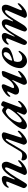

<svg xmlns="http://www.w3.org/2000/svg" viewBox="1416 -1894 493 3366"><g transform="rotate(-90 1663.0 -211.5)"><path d="M48 -40Q48 -49 51 -56L157 -318Q162 -331 162 -338Q162 -349 151 -349Q132 -349 112.5 -342Q93 -335 73 -310Q68 -305 63 -305Q60 -305 57 -308Q54 -311 54 -316Q54 -325 65 -343Q76 -361 86 -373Q137 -426 213 -427Q235 -427 248.5 -413Q262 -399 262 -379Q262 -368 257 -355L200 -211L199 -208Q199 -203 206 -203Q212 -203 215 -208Q340 -427 441 -427Q475 -427 492.5 -406Q510 -385 510 -352Q510 -322 499 -299L418 -109Q413 -97 413 -87Q413 -76 423 -76Q437 -76 468.5 -98Q500 -120 513 -133Q523 -143 527 -143Q530 -143 533 -139.5Q536 -136 536 -132Q536 -117 526 -104Q482 -52 426.5 -19Q371 14 322 14Q306 14 292 1.5Q278 -11 278 -26Q278 -33 280 -37Q320 -126 329 -146Q375 -243 405 -320Q412 -340 412 -352Q412 -369 397 -369Q380 -370 358 -346.5Q336 -323 299 -273Q280 -247 234 -173.5Q188 -100 153 -39Q138 -13 125 1Q112 15 99 15Q84 15 66 -2Q48 -19 48 -40Z M533 -54Q533 -83 549 -83Q556 -83 577 -76Q600 -69 622 -69Q648 -69 664.5 -77Q681 -85 693 -105L812 -303Q849 -365 890 -396Q931 -427 981 -427Q995 -427 1011 -416Q1027 -405 1026 -394Q1023 -374 1020 -361L936 -100Q933 -91 933 -85Q933 -76 941 -76Q954 -76 986.5 -100.5Q1019 -125 1038 -144Q1042 -148 1044 -148Q1048 -148 1051 -143.5Q1054 -139 1054 -133Q1054 -118 1037 -100Q1003 -58 949 -22Q895 14 860 14Q839 14 824 -4Q809 -22 809 -40Q809 -46 810 -49L909 -334Q912 -342 912 -346Q912 -351 909.5 -354Q907 -357 903 -357Q892 -357 880.5 -342.5Q869 -328 849 -298L824 -255Q717 -66 675 -23Q639 14 597 14Q565 14 549 -7.5Q533 -29 533 -54Z M1081 -34Q1081 -82 1126 -150Q1171 -218 1270 -321Q1316 -368 1353 -395Q1390 -422 1408 -422Q1418 -422 1431.5 -416Q1445 -410 1457 -399Q1466 -389 1467 -389Q1469 -389 1470 -390Q1471 -391 1473 -395Q1478 -405 1483.5 -414.5Q1489 -424 1489 -426Q1491 -431 1496.5 -434.5Q1502 -438 1509 -438Q1528 -438 1549.5 -425.5Q1571 -413 1571 -402Q1571 -393 1568 -387L1464 -107Q1461 -100 1461 -93Q1461 -78 1475 -78Q1489 -78 1513.5 -95.5Q1538 -113 1560 -138Q1564 -142 1566 -142Q1571 -142 1574 -138Q1577 -134 1577 -127Q1577 -116 1559.5 -92.5Q1542 -69 1517 -47Q1483 -19 1450 -2.5Q1417 14 1394 14Q1374 14 1354.5 -2Q1335 -18 1335 -35Q1335 -45 1341 -58Q1340 -61 1380 -149Q1382 -155 1382 -156Q1382 -160 1379.5 -161Q1377 -162 1374 -159Q1293 -67 1238 -26.5Q1183 14 1139 14Q1119 14 1100 -1.5Q1081 -17 1081 -34ZM1369 -197Q1403 -239 1423 -271.5Q1443 -304 1443 -319Q1443 -327 1425 -342Q1405 -357 1392 -357Q1376 -357 1347.5 -339.5Q1319 -322 1294 -298Q1256 -260 1227.5 -205Q1199 -150 1199 -113Q1199 -97 1206.5 -87.5Q1214 -78 1228 -78Q1247 -78 1286 -111Q1325 -144 1369 -197Z M1859 -37Q1859 -47 1868 -68Q1917 -180 1942 -235L1944 -242Q1944 -246 1941.5 -246Q1939 -246 1936 -242Q1833 -124 1752 -124Q1725 -124 1706 -140Q1687 -156 1687 -182Q1687 -198 1694 -213L1737 -308Q1743 -320 1743 -327Q1743 -333 1737 -333Q1727 -333 1708 -319.5Q1689 -306 1675 -290Q1664 -277 1658 -277Q1649 -277 1649 -289Q1649 -302 1663 -320Q1695 -362 1749.5 -395Q1804 -428 1838 -428Q1852 -428 1860 -420.5Q1868 -413 1868 -400Q1868 -386 1859 -366L1806 -245Q1802 -238 1802 -230Q1802 -222 1807 -216.5Q1812 -211 1818 -211Q1841 -211 1877.5 -234Q1914 -257 1941 -294Q1982 -352 2001 -398Q2007 -412 2034 -419.5Q2061 -427 2078 -427Q2101 -427 2101 -407Q2101 -398 2094 -377L1988 -105Q1984 -91 1984 -89Q1984 -83 1989 -81Q2003 -78 2040 -109Q2046 -109 2062.5 -120Q2079 -131 2090 -142Q2094 -143 2097 -140Q2100 -138 2101.5 -133.5Q2103 -129 2102 -125Q2091 -97 2055 -64Q2019 -31 1976.5 -8.5Q1934 14 1902 14Q1882 14 1870.5 -1.5Q1859 -17 1859 -37Z M2151 -101Q2151 -177 2189.5 -253.5Q2228 -330 2290 -378.5Q2352 -427 2418 -427Q2466 -427 2491 -408Q2516 -389 2516 -359Q2516 -300 2450.5 -267.5Q2385 -235 2283 -214Q2274 -213 2271 -205Q2261 -172 2260 -151Q2259 -114 2277 -91.5Q2295 -69 2328 -69Q2356 -69 2380 -83Q2404 -97 2427 -122Q2437 -133 2445 -133Q2454 -133 2454 -123Q2454 -114 2451 -111Q2420 -54 2373.5 -19.5Q2327 15 2268 15Q2243 15 2215.5 -1.5Q2188 -18 2169.5 -45Q2151 -72 2151 -101ZM2431 -364Q2431 -376 2423.5 -385.5Q2416 -395 2404 -395Q2380 -395 2353 -371.5Q2326 -348 2306 -314Q2286 -280 2283 -251V-249Q2283 -245 2290 -245Q2343 -256 2387 -284Q2431 -312 2431 -364Z M2557 -32Q2557 -42 2570 -76L2671 -325Q2673 -329 2673 -336Q2673 -351 2657 -351Q2617 -351 2582 -310Q2577 -305 2572 -305Q2569 -305 2566 -308Q2563 -311 2563 -316Q2563 -326 2574 -344.5Q2585 -363 2595 -373Q2622 -399 2648.5 -412.5Q2675 -426 2714 -427Q2738 -427 2753 -413Q2768 -399 2768 -376Q2768 -363 2762 -348L2705 -211L2704 -207Q2704 -203 2708 -203Q2713 -203 2715 -208Q2782 -317 2834 -372Q2886 -427 2940 -427Q2972 -427 2990 -407Q3008 -387 3008 -355Q3008 -326 2993 -294L2972 -238L2971 -234Q2971 -230 2976 -230Q2982 -230 2984 -235Q3041 -327 3094 -377Q3147 -427 3201 -427Q3231 -427 3247 -408.5Q3263 -390 3263 -360Q3263 -330 3247 -290L3172 -109Q3166 -94 3166 -86Q3166 -75 3175 -75Q3197 -75 3266 -139Q3276 -149 3280 -149Q3283 -149 3286 -145.5Q3289 -142 3289 -138Q3287 -116 3271 -100Q3227 -49 3176.5 -17.5Q3126 14 3075 14Q3062 14 3047 2.5Q3032 -9 3032 -24Q3032 -27 3034 -33L3163 -333Q3167 -341 3167 -350Q3167 -359 3161.5 -364.5Q3156 -370 3149 -370Q3121 -371 3066 -298Q3025 -240 2915 -58Q2896 -25 2871.5 -5Q2847 15 2831 15Q2819 15 2805.5 1.5Q2792 -12 2793 -24Q2793 -39 2808 -79L2911 -336Q2915 -345 2915 -353Q2915 -362 2910 -367Q2905 -372 2898 -372Q2884 -373 2860 -352Q2836 -331 2807 -292Q2769 -242 2669 -62Q2647 -21 2631.5 -3Q2616 15 2601 15Q2587 15 2571.5 1Q2556 -13 2557 -32Z"/></g></svg>

Font: EB Garamond SemiBold
Style: Italic
Weight: 600
Italic angle: -17.2°
Designer: Georg Duffner and Octavio Pardo
Foundry: Georg Duffner
Version: Version 1.000